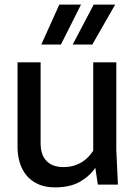

<svg xmlns="http://www.w3.org/2000/svg" viewBox="-20 -800 585 832"><path d="M156 -530V-179Q156 -129 181.5 -102.5Q207 -76 255 -76Q282 -76 303 -83Q324 -90 339.5 -100.5Q355 -111 366 -123.5Q377 -136 384 -147V-530H484V-150L491 0H404L393 -73Q369 -37 326.5 -12.5Q284 12 218 12Q177 12 146.5 -1.5Q116 -15 96 -38.5Q76 -62 66 -94Q56 -126 56 -163V-530ZM331 -780 244 -607H159L237 -780ZM479 -780 380 -607H295L386 -780Z"/></svg>

Font: Cooper Hewitt
Style: Regular
Weight: 707
Designer: Village Type and Design LLC
Foundry: Cooper Hewitt Smithsonian Design Museum
Version: 1.000